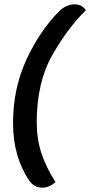

<svg xmlns="http://www.w3.org/2000/svg" viewBox="-20 -743 415 883"><path d="M254 -693Q268 -707 286.5 -715Q305 -723 323 -723Q357 -723 375 -696Q292 -615 220.5 -489.5Q149 -364 149 -180Q149 -104 170.5 -38.5Q192 27 235 94Q208 120 174 120Q156 120 141 112Q126 104 116 90Q40 -21 40 -177Q40 -337 102.5 -471Q165 -605 254 -693Z"/></svg>

Font: K2D Medium
Style: Italic
Weight: 500
Italic angle: -10°
Designer: Katatrad Aksorn Co.,Ltd.
Foundry: Cadson Demak Co.,Ltd.
Version: Version 1.000; ttfautohint (v1.6)